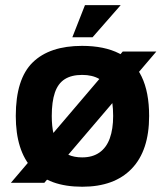

<svg xmlns="http://www.w3.org/2000/svg" viewBox="-20 -695 637 730"><path d="M148.6 0H21.4L446.6 -499H574.4ZM292.8 15Q166.2 15 103.1 -53.6Q40 -122.2 40 -254Q40 -394.8 104.3 -457.7Q168.6 -520.6 292 -520.6Q376.6 -520.6 433.3 -491.7Q490 -462.8 518.5 -403.7Q547 -344.6 547 -254Q547 -122.6 480.9 -53.8Q414.8 15 292.8 15ZM292.4 -96.6Q332 -96.6 358.4 -115.3Q384.8 -134 397.5 -169.2Q410.2 -204.4 410.2 -254Q410.2 -310 397.3 -344.5Q384.4 -379 357.8 -394.6Q331.2 -410.2 292.4 -410.2Q251.6 -410.2 226 -393.8Q200.4 -377.4 188.6 -342.7Q176.8 -308 176.8 -254Q176.8 -176.2 204.3 -136.4Q231.8 -96.6 292.4 -96.6ZM255 -553.2 303 -675.4H438.8L331.8 -553.2Z"/></svg>

Font: Maven Pro VF Beta
Style: Regular
Weight: 400
Designer: Joe Prince
Foundry: Joe Prince
Version: Version 2.002